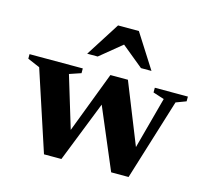

<svg xmlns="http://www.w3.org/2000/svg" viewBox="-105 -783 971 900"><g transform="rotate(15 381.0 -333.0)"><path d="M656.5 -392 602.5 -409.5V-432.5H763V-409.5L714 -391L592 3.5H507.5L382.5 -291.5L266 3.5H181.5L54 -385L-5.5 -410.5V-432.5H253V-409.5L197 -390.5L273 -139.5L386 -436H471L589 -141ZM255 -504.5 360.5 -670H461.5L567 -504.5H516L411 -590.5L306 -504.5Z"/></g></svg>

Font: Newsreader 16pt
Style: Bold
Weight: 700
Designer: Hugues Gentile
Foundry: Production Type
Version: Version 1.003; ttfautohint (v1.8.3)